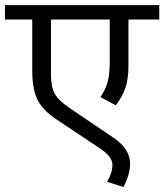

<svg xmlns="http://www.w3.org/2000/svg" viewBox="-35 -667 657 768"><path d="M366.5 -72.3 190.6 -189.6Q136 -226 115 -268.2Q94 -310.4 94 -382.2V-589H-15.2V-646.6H602.1V-589H478.8V-403.9Q478.8 -353.9 467.4 -318Q456 -282.1 428.2 -245.7L367 -278.6Q387.3 -309.4 395.6 -339.7Q403.9 -370.1 403.9 -417.6V-589H168.9V-370.1Q168.9 -319 184 -292Q199.2 -264.9 241.7 -236.1L420.1 -115.3Q485.3 -70.8 485.3 -12.6Q485.3 30.3 459 80.9L393.3 60.2Q414.6 23.8 414.6 -8.1Q414.6 -39.9 366.5 -72.3Z"/></svg>

Font: Khula
Style: Regular
Weight: 400
Designer: Erin McLaughlin, Steve Matteson
Version: Version 1.000;PS 1.0;hotconv 1.0.72;makeotf.lib2.5.5900; ttf